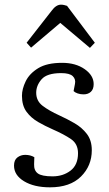

<svg xmlns="http://www.w3.org/2000/svg" viewBox="-20 -788 466 822"><path d="M205 -33Q250 -33 282 -57.5Q314 -82 314 -132Q314 -172 284 -192.5Q254 -213 206 -234Q174 -248 143.5 -265.5Q113 -283 93.5 -309.5Q74 -336 74 -378Q74 -407 90 -440Q106 -473 143.5 -496Q181 -519 246 -519Q304 -519 342.5 -492Q381 -465 381 -428Q381 -406 369 -395Q357 -384 338 -384Q324 -384 312.5 -388Q301 -392 295 -398L301 -429Q305 -449 291.5 -462Q278 -475 242 -475Q181 -475 158 -448.5Q135 -422 135 -391Q135 -356 162.5 -335Q190 -314 234 -294Q267 -279 299 -260.5Q331 -242 352 -214.5Q373 -187 373 -145Q373 -78 326.5 -32Q280 14 194 14Q126 14 83 -12Q40 -38 40 -79Q40 -103 54.5 -114Q69 -125 88 -125Q110 -125 127 -115L126 -85Q125 -58 142 -45.5Q159 -33 205 -33ZM386 -605 365 -583 238 -690 113 -584 94 -605 201 -742Q220 -768 241 -768Q248 -768 254.5 -766.5Q261 -765 267 -763Z"/></svg>

Font: Literata 12pt Light
Style: Italic
Weight: 300
Italic angle: -2°
Designer: Latin by Veronika Burian and Jose Scaglione. Greek by Irene Vlachou. Cyrillic by Vera Evstafieva
Foundry: TypeTogether
Version: Version 3.002